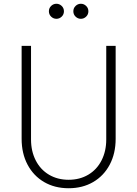

<svg xmlns="http://www.w3.org/2000/svg" viewBox="-20 -989 730 1021"><path d="M95 -251V-745H145V-247Q145 -185 170 -136Q195 -87 240.5 -60Q286 -33 345 -33Q404 -33 449.5 -60Q495 -87 520 -136Q545 -185 545 -247V-745H595V-251Q595 -173 563.5 -113.5Q532 -54 475.5 -21Q419 12 345 12Q271 12 214.5 -21Q158 -54 126.5 -113.5Q95 -173 95 -251ZM240 -929Q240 -946 252 -957.5Q264 -969 280 -969Q296 -969 308 -957.5Q320 -946 320 -929Q320 -912 308 -900.5Q296 -889 280 -889Q264 -889 252 -900.5Q240 -912 240 -929ZM410 -969Q426 -969 438 -957.5Q450 -946 450 -929Q450 -912 438 -900.5Q426 -889 410 -889Q394 -889 382 -900.5Q370 -912 370 -929Q370 -946 382 -957.5Q394 -969 410 -969Z"/></svg>

Font: Eudoxus Sans ExtraLight
Style: Regular
Weight: 200
Designer: Stijn de Vries
Foundry: tokotype
Version: Version 2.005